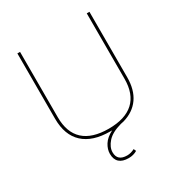

<svg xmlns="http://www.w3.org/2000/svg" viewBox="-215 -878 1169 1246"><g transform="rotate(-30 369.0 -255.0)"><path d="M293 135Q293 101 314 67.5Q335 34 382 10H369Q237 10 168 -54Q99 -118 99 -240V-730H119V-240Q119 -126 182 -68Q245 -10 369 -10Q493 -10 556 -68Q619 -126 619 -240V-730H639V-240Q639 -146 597 -86Q555 -26 475 -3Q458 1 452 2Q379 22 346 59.5Q313 97 313 135Q313 200 386 200Q414 200 442 185L450 203Q422 220 386 220Q340 220 316.5 198.5Q293 177 293 135Z"/></g></svg>

Font: Enso Thin
Style: Regular
Weight: 100
Designer: Coji Morishita
Foundry: UNDERFOREST DESIGN
Version: Version 1.000